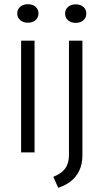

<svg xmlns="http://www.w3.org/2000/svg" viewBox="-20 -723 482 911"><path d="M80.2 -530H144V0H80.2ZM112.3 -615.3Q90 -615.3 75.9 -627.5Q61.8 -639.8 61.8 -659.3Q61.8 -678.8 75.9 -690.9Q90 -703 112.3 -703Q134.9 -703 148.7 -690.9Q162.6 -678.8 162.6 -659.3Q162.6 -639.8 148.7 -627.5Q134.9 -615.3 112.3 -615.3ZM256.3 168 232.9 116Q271.1 101 289.1 76.8Q307.2 52.6 307.2 12.4V-530H371V13.3Q371 56.9 355.5 87.9Q340.1 118.9 314.6 138.2Q289 157.6 256.3 168ZM339.3 -614.5Q317 -614.5 302.9 -626.8Q288.8 -639 288.8 -658.5Q288.8 -678 302.9 -690.1Q317 -702.3 339.3 -702.3Q361.9 -702.3 375.7 -690.1Q389.6 -678 389.6 -658.5Q389.6 -639 375.7 -626.8Q361.9 -614.5 339.3 -614.5Z"/></svg>

Font: Roundo Variable
Style: Regular
Weight: 200
Designer: Shiva Nallaperumal
Foundry: Indian Type Foundry
Version: Version 2.000